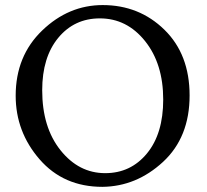

<svg xmlns="http://www.w3.org/2000/svg" viewBox="-20 -723 810 753"><path d="M381.8 9.8Q229 9.8 135.3 -98.1Q41.5 -206.1 41.5 -347.7Q41.5 -503.4 145.3 -603.3Q249 -703.1 382.8 -703.1Q525.9 -703.1 624.8 -606.4Q723.6 -509.8 723.6 -348.6Q723.6 -184.6 619.4 -88.1Q515.1 8.3 381.8 9.8ZM392.6 -43.9Q492.7 -43.9 556.4 -121.3Q620.1 -198.7 620.1 -332.5Q620.1 -473.1 548.8 -562Q477.5 -650.9 371.6 -650.9Q271.5 -650.9 208.5 -574.7Q145.5 -498.5 145.5 -369.1Q145.5 -223.6 217.3 -133.8Q289.1 -43.9 392.6 -43.9Z"/></svg>

Font: Almanac
Style: Regular
Weight: 400
Designer: Eden's Almanac
Version: Version 3.501;March 28, 2021;FontCreator 13.0.0.2683 64-bit